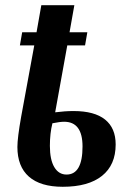

<svg xmlns="http://www.w3.org/2000/svg" viewBox="-20 -714 497 744"><path d="M237.8 -37.6Q299.8 -37.6 299.8 -146.5Q299.8 -242.2 228.5 -242.2Q212.4 -242.2 183.1 -236.3Q173.3 -197.3 173.3 -148.9Q173.3 -95.2 190.4 -66.4Q207.5 -37.6 237.8 -37.6ZM47.4 -144.5Q47.4 -179.7 62 -261.7L112.8 -538.1H57.1L65.9 -588.9H121.6L140.1 -693.8H268.1L249.5 -588.9H318.4L309.6 -538.1H240.7L193.8 -278.8Q231.9 -283.7 265.1 -283.7Q346.2 -283.7 387.2 -250.7Q428.2 -217.8 428.2 -154.3Q428.2 -74.7 375.2 -32.5Q322.3 9.8 223.1 9.8Q136.7 9.8 92 -29.5Q47.4 -68.8 47.4 -144.5Z"/></svg>

Font: Liberation Serif
Style: Bold Italic
Weight: 700
Italic angle: -16.333°
Designer: Steve Matteson
Foundry: Ascender Corporation
Version: Version 2.1.5